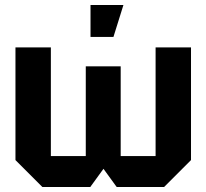

<svg xmlns="http://www.w3.org/2000/svg" viewBox="-20 -750 828 770"><path d="M464 -484V-124H604V-560H746V-108L638 0H448L395 -73L342 0H150L42 -108V-560H184V-124H324V-484ZM343 -602V-730H475L435 -602Z"/></svg>

Font: Tektur SemiCondensed SemiBold
Style: Regular
Weight: 600
Width: 4
Designer: Adam Jagosz
Foundry: Adam Jagosz
Version: Version 1.005;gftools[0.9.30]